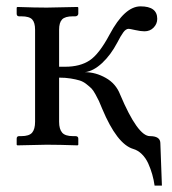

<svg xmlns="http://www.w3.org/2000/svg" viewBox="-20 -453 538 601"><path d="M89.8 -71.8C89.8 -56.5 86.8 -45.2 80.6 -37.8C74.4 -30.5 63.2 -26.9 46.9 -26.9H40C34.8 -26.9 32.2 -24.3 32.2 -19V0L34.2 2L126 0C152 0 184.4 0.7 223.1 2L225.1 0V-19C225.1 -24.3 222 -26.9 215.8 -26.9H208C192.1 -26.9 180.9 -30.5 174.6 -37.8C168.2 -45.2 165 -56.5 165 -71.8V-210C178.4 -210 190.5 -209.1 201.4 -207.3C212.3 -205.5 221.5 -203.5 229 -201.2C236.5 -198.9 243.7 -195.1 250.5 -189.7C257.3 -184.3 262.6 -179.8 266.4 -176C270.1 -172.3 274.3 -166 279.1 -157.2C283.8 -148.4 287.3 -141.7 289.6 -137C291.8 -132.2 295.2 -124.2 299.8 -112.8C330.7 -38.9 363.1 3.1 397 13.2C407.1 16.1 416.2 21.6 424.3 29.8C432.5 37.9 439 47.6 444.1 58.8C449.1 70.1 453.3 81.4 456.5 92.8C459.8 104.2 462.2 115.9 463.9 127.9H486.8L481.9 -5.9C481.3 -19.9 470.4 -26.9 449.2 -26.9C423.8 -26.9 392.7 -70.3 356 -157.2C347.2 -180 332.2 -197.3 311 -209.2C289.9 -221.1 268.2 -227.1 246.1 -227.1C263.7 -229.3 281.5 -238.9 299.6 -255.6C317.6 -272.4 333.5 -293.8 347.2 -319.8C354.3 -333.8 360.6 -344.5 366 -351.8C371.3 -359.1 377 -362.8 382.8 -362.8C384.8 -362.8 391.6 -361.5 403.3 -358.9C415 -356.3 424.6 -355 432.1 -355C443.8 -355 453.5 -358.9 460.9 -366.7C468.4 -374.5 472.2 -383.6 472.2 -394C472.2 -420.1 454.8 -433.1 419.9 -433.1C386.7 -433.1 354.5 -403.8 323.2 -345.2C301.4 -304.2 280.5 -277.1 260.5 -263.9C240.5 -250.7 215 -244.1 184.1 -244.1H165V-359.9C165 -374.8 168.1 -385.6 174.3 -392.1C180.5 -398.6 191.7 -401.9 208 -401.9H215.8C218.4 -401.9 220.6 -402.7 222.4 -404.3C224.2 -405.9 225.1 -407.9 225.1 -410.2V-429.2L223.1 -431.2L126 -429.2C101.9 -429.2 71.3 -429.9 34.2 -431.2L32.2 -429.2V-410.2C32.2 -404.6 34.8 -401.9 40 -401.9H46.9C63.5 -401.9 74.8 -398.6 80.8 -392.1C86.8 -385.6 89.8 -374.8 89.8 -359.9Z"/></svg>

Font: Linux Biolinum G
Style: Bold
Weight: 700
Designer: Philipp H. Poll
Foundry: Philipp H. Poll
Version: Version 1.1.0